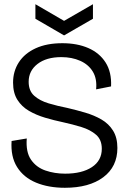

<svg xmlns="http://www.w3.org/2000/svg" viewBox="-20 -878 605 911"><path d="M288 13Q210 13 151 -11.5Q92 -36 61 -85.5Q30 -135 35 -209L107 -221Q102 -157 127 -120.5Q152 -84 195.5 -69Q239 -54 289 -54Q369 -54 416 -85Q463 -116 463 -172Q463 -215 436 -238.5Q409 -262 367 -275Q325 -288 279 -298Q236 -307 194 -319.5Q152 -332 117.5 -352Q83 -372 62.5 -404.5Q42 -437 42 -486Q42 -540 69.5 -582.5Q97 -625 149.5 -649Q202 -673 276 -673Q346 -673 399 -650Q452 -627 481 -581.5Q510 -536 507 -468L436 -454Q441 -504 420.5 -538Q400 -572 360.5 -589.5Q321 -607 271 -607Q200 -607 158 -574.5Q116 -542 116 -490Q116 -447 142.5 -423.5Q169 -400 211 -387.5Q253 -375 299 -366Q342 -356 384.5 -343.5Q427 -331 461.5 -311Q496 -291 516.5 -258Q537 -225 537 -176Q537 -87 470 -37Q403 13 288 13ZM148 -858 284 -779 421 -858V-789L284 -710L148 -789Z"/></svg>

Font: Bricolage Grotesque 96pt Light
Style: Regular
Weight: 300
Designer: Mathieu Triay
Foundry: Atelier Triay
Version: Version 1.001; ttfautohint (v1.8.4.7-5d5b);gftools[0.9.33.de